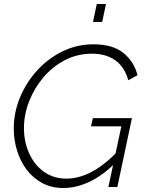

<svg xmlns="http://www.w3.org/2000/svg" viewBox="-20 -937 727 962"><path d="M297 5Q238 5 191.5 -20Q145 -45 113.5 -87Q82 -129 65.5 -182.5Q49 -236 49 -293Q49 -374 80.5 -449.5Q112 -525 167 -585Q222 -645 294 -680Q366 -715 448 -715Q545 -715 598.5 -671.5Q652 -628 669 -560L623 -535Q604 -602 557.5 -635Q511 -668 440 -668Q368 -668 306 -636Q244 -604 198 -550Q152 -496 126 -429.5Q100 -363 100 -295Q100 -227 126 -169Q152 -111 200 -76.5Q248 -42 313 -42Q375 -42 439.5 -76Q504 -110 573 -182L561 -124Q497 -59 430 -27Q363 5 297 5ZM588 -304H436L445 -345H641L568 0H523ZM446 -827 465 -917H511L492 -827Z"/></svg>

Font: Raleway Thin Light
Style: Italic
Weight: 300
Italic angle: -12°
Version: Version 4.026